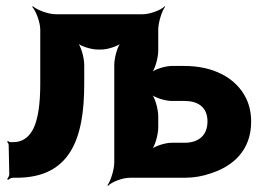

<svg xmlns="http://www.w3.org/2000/svg" viewBox="-20 -574 849 620"><path d="M252 -303V-364C252 -388 241 -428 228 -440L226 -438C238 -425 275 -414 295 -414H307C327 -414 363 -425 375 -438L373 -440C360 -428 349 -388 349 -364V-50C349 -26 337 11 327 24L329 26C340 14 375 0 399 0H576C607 0 634 -5 660 -14C732 -37 791 -88 791 -181C791 -208 786 -232 776 -254C743 -324 667 -361 576 -361H534C514 -361 477 -350 465 -337L467 -335C480 -347 491 -387 491 -411V-478C491 -502 503 -539 513 -552L512 -554C501 -542 465 -528 441 -528H160C136 -528 99 -542 86 -554L84 -552C96 -539 110 -502 110 -478V-303C110 -239 103 -192 89 -161C74 -130 52 -115 23 -115H16C12 -114 7 -117 6 -119L3 -116C5 -114 8 -110 8 -106L10 -11C10 -6 6 1 3 4L6 7C9 4 16 0 22 0H33C207 0 252 -126 252 -303ZM650 -182C650 -134 618 -113 576 -113H534C514 -113 477 -102 465 -89L467 -87C480 -99 491 -139 491 -163V-198C491 -222 480 -262 467 -274L465 -272C477 -259 514 -248 534 -248H576C618 -248 650 -229 650 -182Z"/></svg>

Font: Asimov
Style: EdgeNar
Weight: 500
Designer: Google
Version: Version 2.000980: 2014